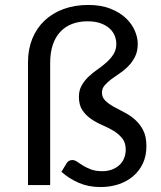

<svg xmlns="http://www.w3.org/2000/svg" viewBox="-20 -747 649 775"><path d="M336.5 -727Q388 -727 425.8 -712Q463.5 -697 488 -673.8Q512.5 -650.5 524.2 -623Q536 -595.5 536 -570Q536 -540 525.2 -518.5Q514.5 -497 498.5 -480.5Q482.5 -464 463.8 -451.5Q445 -439 429 -427Q413 -415 402.2 -402.2Q391.5 -389.5 391.5 -373.5Q391.5 -354 404.8 -341Q418 -328 438 -316.8Q458 -305.5 481.2 -293.8Q504.5 -282 524.5 -264.5Q544.5 -247 557.8 -221.5Q571 -196 571 -157Q571 -118 556.8 -87.5Q542.5 -57 517.5 -35.8Q492.5 -14.5 458.8 -3.2Q425 8 385.5 8Q337 8 297.5 -9.2Q258 -26.5 228 -53.5L248.5 -87.5Q252.5 -94 258.2 -97.5Q264 -101 272.5 -101Q281.5 -101 291.5 -94Q301.5 -87 315.2 -78.5Q329 -70 347.8 -63Q366.5 -56 393 -56Q415 -56 432.5 -62.8Q450 -69.5 462.2 -81Q474.5 -92.5 481 -108.5Q487.5 -124.5 487.5 -143Q487.5 -171 473.5 -188.5Q459.5 -206 438.5 -218.8Q417.5 -231.5 393 -242Q368.5 -252.5 347.5 -267Q326.5 -281.5 312.5 -302.2Q298.5 -323 298.5 -356Q298.5 -382.5 309.8 -402.2Q321 -422 337.8 -437.8Q354.5 -453.5 374 -467Q393.5 -480.5 410.2 -495.5Q427 -510.5 438.2 -528.2Q449.5 -546 449.5 -570Q449.5 -586 443.2 -602.2Q437 -618.5 423 -631.5Q409 -644.5 386.8 -652.8Q364.5 -661 333 -661Q299 -661 271.2 -650.5Q243.5 -640 223.8 -619Q204 -598 193.2 -566.5Q182.5 -535 182.5 -493V0H93V-496Q93 -548 110.2 -590.5Q127.5 -633 159.5 -663.5Q191.5 -694 236.5 -710.5Q281.5 -727 336.5 -727Z"/></svg>

Font: Lato TR
Style: Regular
Weight: 400
Designer: Lukasz Dziedzic
Foundry: tyPoland Lukasz Dziedzic
Version: Version 1.104 2013